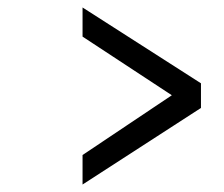

<svg xmlns="http://www.w3.org/2000/svg" viewBox="-20 -607 600 514"><path d="M201 -192V-113L518 -318V-384L201 -587V-509L440 -352Z"/></svg>

Font: RazerF5
Style: Italic
Weight: 400
Foundry: Razer Inc.
Version: Version 2